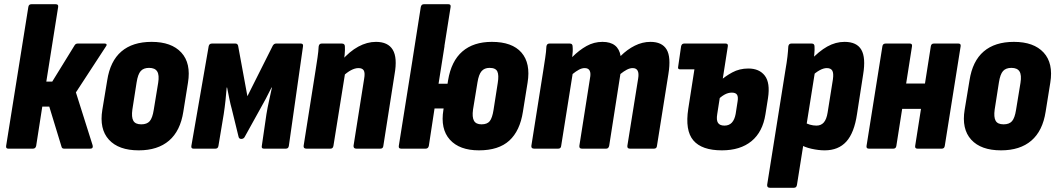

<svg xmlns="http://www.w3.org/2000/svg" viewBox="-20 -703 4997 908"><path d="M476 -497Q483 -497 484 -492.5Q485 -488 480 -482L339 -266L418 -16Q422 0 407 0H283Q273 0 271 -9L213 -199H180L151 -13Q148 0 136 0H19Q7 0 9 -13L114 -670Q116 -683 128 -683H244Q257 -683 255 -670L199 -317H227L333 -489Q338 -497 347 -497Z M636 8Q541 8 495 -42.5Q449 -93 464 -184L487 -323Q501 -414 554 -459.5Q607 -505 697 -505Q791 -505 837.5 -454.5Q884 -404 869 -312L847 -175Q833 -84 779.5 -38Q726 8 636 8ZM648 -115Q675 -115 688 -130Q701 -145 707 -183L728 -311Q734 -348 723.5 -365Q713 -382 685 -382Q659 -382 645.5 -367Q632 -352 626 -313L606 -185Q601 -149 610.5 -132Q620 -115 648 -115Z M895 0Q883 0 885 -13L967 -485Q970 -497 982 -497H1094Q1103 -497 1106 -487L1150 -248L1270 -487Q1276 -497 1285 -497H1403Q1415 -497 1413 -484L1346 -13Q1344 0 1332 0H1228Q1216 0 1218 -12L1240 -163Q1245 -194 1252.5 -227Q1260 -260 1266 -289H1264Q1251 -262 1237 -236Q1223 -210 1210 -187L1138 -57Q1133 -46 1121 -46Q1110 -46 1108 -57L1076 -188Q1070 -209 1064.5 -236.5Q1059 -264 1054 -289H1052Q1050 -261 1046.5 -228.5Q1043 -196 1038 -163L1013 -13Q1011 0 999 0Z M1665 0Q1651 0 1652 -14L1702 -330Q1707 -358 1700.5 -369.5Q1694 -381 1675 -381Q1659 -381 1640 -371Q1621 -361 1600 -341L1594 -415Q1633 -460 1674.5 -482.5Q1716 -505 1758 -505Q1815 -505 1837.5 -467.5Q1860 -430 1846 -352L1793 -14Q1792 0 1779 0ZM1429 0Q1414 0 1416 -14L1472 -368Q1477 -400 1481.5 -430Q1486 -460 1487 -483Q1489 -497 1501 -497H1597Q1611 -497 1611 -483Q1612 -468 1610 -445.5Q1608 -423 1605 -403L1613 -363L1557 -14Q1555 0 1543 0Z M1931 -422 1970 -670Q1973 -683 1984 -683H2101Q2113 -683 2111 -670L2072 -424ZM2245 8Q2153 8 2107.5 -42.5Q2062 -93 2077 -184L2099 -323Q2114 -414 2166.5 -459.5Q2219 -505 2306 -505Q2402 -505 2446 -454.5Q2490 -404 2475 -312L2453 -175Q2439 -84 2388.5 -38Q2338 8 2245 8ZM1877 0Q1864 0 1866 -13L1941 -484Q1944 -497 1955 -497H2071Q2084 -497 2082 -484L2054 -307H2155L2136 -190H2035L2008 -13Q2005 0 1993 0ZM2257 -115Q2284 -115 2296 -130Q2308 -145 2314 -183L2334 -311Q2340 -348 2332 -365Q2324 -382 2295 -382Q2271 -382 2257.5 -366.5Q2244 -351 2238 -313L2217 -185Q2212 -149 2221.5 -132Q2231 -115 2257 -115Z M2506 0Q2491 0 2493 -14L2549 -368Q2554 -401 2558.5 -430Q2563 -459 2564 -483Q2566 -497 2578 -497H2675Q2688 -497 2688 -483Q2689 -472 2688.5 -459.5Q2688 -447 2686 -433Q2719 -466 2754 -485.5Q2789 -505 2829 -505Q2904 -505 2915 -438Q2946 -469 2982 -487Q3018 -505 3056 -505Q3111 -505 3132.5 -469Q3154 -433 3141 -353L3087 -14Q3086 0 3073 0H2959Q2945 0 2947 -14L2998 -332Q3006 -381 2972 -381Q2959 -381 2944.5 -373.5Q2930 -366 2914 -353L2861 -14Q2858 0 2847 0H2732Q2718 0 2720 -14L2770 -332Q2780 -381 2745 -381Q2732 -381 2718 -373.5Q2704 -366 2688 -353L2634 -14Q2633 0 2620 0Z M3197 -375Q3184 -375 3187 -387L3201 -484Q3204 -497 3215 -497H3316L3297 -375ZM3394 8Q3299 8 3259 -39Q3219 -86 3235 -189L3281 -484Q3283 -497 3296 -497H3412Q3424 -497 3422 -484L3372 -164Q3367 -135 3375.5 -122Q3384 -109 3406 -109Q3428 -109 3441 -123Q3454 -137 3459 -164L3468 -222Q3472 -245 3465.5 -255Q3459 -265 3441 -265Q3423 -265 3405.5 -255Q3388 -245 3372 -228L3385 -320Q3409 -342 3443 -360.5Q3477 -379 3519 -379Q3571 -379 3597 -345Q3623 -311 3612 -239L3600 -163Q3587 -79 3534 -35.5Q3481 8 3394 8Z M3880 8Q3851 8 3817.5 0.5Q3784 -7 3763 -21L3780 -127Q3794 -118 3810 -113.5Q3826 -109 3841 -109Q3863 -109 3876 -124Q3889 -139 3894 -171L3919 -328Q3923 -357 3916 -369Q3909 -381 3890 -381Q3875 -381 3856.5 -371Q3838 -361 3817 -341L3811 -416Q3853 -461 3892.5 -483Q3932 -505 3974 -505Q4032 -505 4053.5 -467.5Q4075 -430 4062 -351L4033 -164Q4020 -75 3982.5 -33.5Q3945 8 3880 8ZM3621 185Q3607 185 3608 171L3694 -369Q3701 -409 3704 -435.5Q3707 -462 3708 -483Q3710 -497 3722 -497H3819Q3832 -497 3832 -483Q3833 -469 3831 -447.5Q3829 -426 3827 -406L3834 -363L3749 171Q3747 185 3735 185Z M4319 0Q4306 0 4308 -13L4382 -484Q4384 -497 4396 -497H4513Q4525 -497 4523 -484L4448 -13Q4446 0 4434 0ZM4089 0Q4076 0 4078 -13L4153 -484Q4155 -497 4168 -497H4283Q4295 -497 4293 -484L4219 -13Q4217 0 4205 0ZM4229 -188 4248 -308H4377L4358 -188Z M4714 8Q4619 8 4573 -42.5Q4527 -93 4542 -184L4565 -323Q4579 -414 4632 -459.5Q4685 -505 4775 -505Q4869 -505 4915.5 -454.5Q4962 -404 4947 -312L4925 -175Q4911 -84 4857.5 -38Q4804 8 4714 8ZM4726 -115Q4753 -115 4766 -130Q4779 -145 4785 -183L4806 -311Q4812 -348 4801.5 -365Q4791 -382 4763 -382Q4737 -382 4723.5 -367Q4710 -352 4704 -313L4684 -185Q4679 -149 4688.5 -132Q4698 -115 4726 -115Z"/></svg>

Font: Sofia Sans Condensed Black
Style: Italic
Weight: 900
Italic angle: -9°
Version: Version 4.100